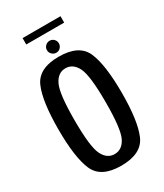

<svg xmlns="http://www.w3.org/2000/svg" viewBox="-193 -844 792 925"><g transform="rotate(-30 203.5 -382.0)"><path d="M199 3.5Q312.5 3.5 344.2 -70Q376 -143.5 376 -299Q376 -455.5 344.2 -529Q312.5 -602.5 199 -602.5Q86.5 -602.5 54.8 -529Q23 -455.5 23 -299Q23 -143.5 54.8 -70Q86.5 3.5 199 3.5ZM199 -61Q157 -61 134.8 -106.5Q112.5 -152 112.5 -299Q112.5 -446.5 134.8 -492.2Q157 -538 199 -538Q241.5 -538 263.8 -492.2Q286 -446.5 286 -299Q286 -152 263.8 -106.5Q241.5 -61 199 -61ZM199.5 -624.5Q213.5 -624.5 223 -634.5Q232.5 -644.5 232.5 -658Q232.5 -671.5 223 -681.2Q213.5 -691 199.5 -691Q186 -691 176 -681.2Q166 -671.5 166 -658Q166 -644 176.2 -634.2Q186.5 -624.5 199.5 -624.5ZM93.5 -731.5H304.5V-767H93.5Z"/></g></svg>

Font: Anybody Condensed
Style: Regular
Weight: 400
Width: 3
Designer: Tyler Finck
Foundry: Etcetera Type Company
Version: Version 1.113;gftools[0.9.25]